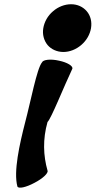

<svg xmlns="http://www.w3.org/2000/svg" viewBox="-20 -842 451 905"><path d="M409 -709C414 -739 407 -768 389 -789C371 -810 345 -822 315 -822C285 -822 254 -810 230 -789C205 -768 189 -739 184 -709C179 -680 187 -651 204 -630C222 -609 249 -597 279 -597C308 -597 339 -609 363 -630C388 -651 404 -680 409 -709ZM178 -548C154 -520 124 -361 99 -267C72 -162 43 -33 62 37C67 49 103 41 142 20C181 0 209 -26 204 -38C184 -108 181 -186 204 -267C221 -282 281 -434 321 -518C325 -531 297 -548 258 -556C219 -565 183 -561 178 -548Z"/></svg>

Font: Nupuram Black Oblique
Style: Regular
Weight: 900
Designer: Santhosh Thottingal (santhosh.thottingal@gmail.com)
Foundry: SMC
Version: Version 1.000